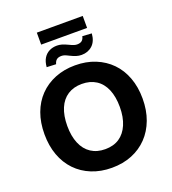

<svg xmlns="http://www.w3.org/2000/svg" viewBox="-176 -1139 1148 1281"><g transform="rotate(-20 398.0 -498.5)"><path d="M398 11Q320 11 255.5 -15Q191 -41 145 -89Q99 -137 74.5 -204Q50 -271 50 -353Q50 -436 74.5 -502.5Q99 -569 145 -616.5Q191 -664 255.5 -690Q320 -716 398 -716Q477 -716 541 -690Q605 -664 651 -617Q697 -570 722 -503Q747 -436 747 -354Q747 -271 722 -204Q697 -137 651 -89Q605 -41 541 -15Q477 11 398 11ZM398 -121Q458 -121 499 -148.5Q540 -176 562.5 -228.5Q585 -281 585 -353Q585 -426 563 -478Q541 -530 499 -557Q457 -584 398 -584Q340 -584 298 -557Q256 -530 234 -478Q212 -426 212 -353Q212 -281 234 -228.5Q256 -176 298 -148.5Q340 -121 398 -121ZM234 -923V-1008H560V-923ZM465 -766Q445 -766 426.5 -772Q408 -778 386 -789Q367 -799 356 -802.5Q345 -806 335 -806Q312 -806 300 -796Q288 -786 283 -766L217 -769Q220 -807 235 -831.5Q250 -856 274.5 -868.5Q299 -881 330 -881Q347 -881 364.5 -876Q382 -871 407 -859Q425 -850 437.5 -846Q450 -842 460 -842Q483 -842 495 -852Q507 -862 511 -882L577 -878Q573 -823 542 -794.5Q511 -766 465 -766Z"/></g></svg>

Font: Nunito Sans 12pt ExtraLight 12pt ExtraBold
Style: Regular
Weight: 800
Version: Version 3.101;gftools[0.9.27]